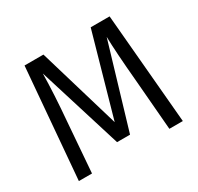

<svg xmlns="http://www.w3.org/2000/svg" viewBox="-147 -863 1071 1038"><g transform="rotate(-30 388.0 -344.0)"><path d="M653 -688 713 0H629L603 -315Q586 -504 584 -600L429 -79H348L186 -601Q184 -473 170 -310L146 0H64L122 -688H240L391 -179L535 -688Z"/></g></svg>

Font: FiraGO Book
Style: Regular
Weight: 350
Designer: bBox Type
Foundry: bBox Type GmbH
Version: Version 1.001;PS 001.001;hotconv 1.0.88;makeotf.lib2.5.64775